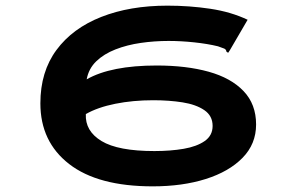

<svg xmlns="http://www.w3.org/2000/svg" viewBox="-20 -650 1040 680"><path d="M521 10Q327 10 225 -69Q123 -148 123 -284Q123 -396 180 -473Q237 -550 338.5 -590Q440 -630 573 -630Q651 -630 724.5 -619Q798 -608 857 -580L794 -472L788 -463L782 -467Q781 -475 774 -478Q767 -481 752 -486Q715 -495 668 -500Q621 -505 577 -505Q527 -505 478.5 -498Q430 -491 389 -475Q348 -459 321 -433Q294 -407 287 -369Q373 -418 535 -418Q640 -418 719 -396Q798 -374 842.5 -327.5Q887 -281 887 -209Q887 -140 839 -91Q791 -42 708.5 -16Q626 10 521 10ZM527 -115Q584 -115 630.5 -123Q677 -131 705 -150.5Q733 -170 733 -204Q733 -240 703.5 -260Q674 -280 626.5 -287.5Q579 -295 523 -295Q451 -295 388.5 -282.5Q326 -270 284 -246Q281 -186 339.5 -150.5Q398 -115 527 -115Z"/></svg>

Font: Inconsolata UltraExpanded Black
Style: Regular
Weight: 900
Width: 9
Monospace: yes
Designer: Raph Levien, Cyreal, Brenton Simpson
Foundry: Raph Levien, Cyreal, Google
Version: Version 3.001; ttfautohint (v1.8.2.53-6de2)